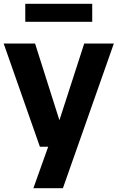

<svg xmlns="http://www.w3.org/2000/svg" viewBox="-20 -778 624 1018"><path d="M191.5 0 -0.5 -547H166L295 -140.5L426.5 -547H583.5L313.5 220H157L235.5 0ZM114 -662.5V-758H469V-662.5Z"/></svg>

Font: Encode Sans
Style: Bold
Weight: 700
Designer: Multiple Designers
Foundry: Impallari Type
Version: Version 3.002; ttfautohint (v1.8.3) -l 8 -r 50 -G 200 -x 14 